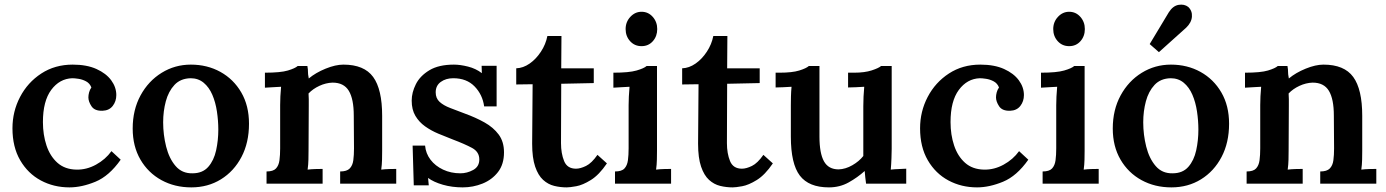

<svg xmlns="http://www.w3.org/2000/svg" viewBox="-20 -796 6008 832"><path d="M281 16Q213 16 157 -14Q101 -44 67.5 -101.5Q34 -159 34 -240Q34 -313 67 -376Q100 -439 159 -477.5Q218 -516 295 -516Q356 -516 398 -497Q440 -478 462 -448Q484 -418 484 -384Q484 -357 468.5 -337Q453 -317 424 -316Q390 -315 376.5 -335.5Q363 -356 363 -374Q363 -384 366 -395.5Q369 -407 376 -417Q369 -435 353 -443.5Q337 -452 320 -454.5Q303 -457 293 -457Q238 -455 202 -406.5Q166 -358 166 -267Q166 -212 181.5 -165.5Q197 -119 229 -90.5Q261 -62 311 -61Q355 -60 396 -82.5Q437 -105 463 -141L503 -104Q453 -33 393.5 -8.5Q334 16 281 16Z M809 16Q737 16 679.5 -15.5Q622 -47 588.5 -104.5Q555 -162 555 -239Q555 -320 589 -382.5Q623 -445 680.5 -480.5Q738 -516 807 -516Q878 -516 935 -484.5Q992 -453 1025.5 -395.5Q1059 -338 1059 -260Q1059 -178 1026.5 -116Q994 -54 937.5 -19Q881 16 809 16ZM814 -45Q858 -45 882.5 -73Q907 -101 916.5 -144.5Q926 -188 926 -234Q926 -273 920 -313Q914 -353 900 -385.5Q886 -418 862.5 -437.5Q839 -457 806 -457Q762 -456 736 -428Q710 -400 698.5 -357Q687 -314 687 -266Q687 -212 700 -160.5Q713 -109 741 -76.5Q769 -44 814 -45Z M1135 0V-53Q1164 -53 1176 -66Q1188 -79 1191 -101.5Q1194 -124 1194 -153V-341Q1194 -359 1195 -379Q1196 -399 1198 -420Q1182 -419 1161.5 -418Q1141 -417 1128 -416V-481Q1196 -481 1227.5 -490.5Q1259 -500 1270 -510H1312Q1315 -493 1314.5 -485Q1314 -477 1318 -456Q1348 -481 1391 -498.5Q1434 -516 1468 -516Q1558 -516 1597 -462.5Q1636 -409 1636 -294V-143Q1636 -126 1635.5 -104Q1635 -82 1632 -61Q1649 -63 1666.5 -63.5Q1684 -64 1697 -64V0H1454V-53Q1483 -53 1495.5 -66Q1508 -79 1511 -101.5Q1514 -124 1514 -153L1513 -295Q1513 -367 1491.5 -402.5Q1470 -438 1421 -438Q1392 -437 1364 -424Q1336 -411 1317 -391Q1318 -379 1318 -366Q1318 -353 1318 -340L1317 -143Q1317 -126 1316.5 -104Q1316 -82 1313 -61Q1329 -63 1347 -63.5Q1365 -64 1378 -64V0Z M1985 16Q1939 16 1899 4.5Q1859 -7 1835 -25L1838 7H1773L1768 -165H1822Q1825 -131 1845.5 -104Q1866 -77 1900 -61Q1934 -45 1975 -45Q2004 -45 2030.5 -59.5Q2057 -74 2057 -105Q2057 -138 2025.5 -155Q1994 -172 1941 -192Q1910 -204 1879 -217Q1848 -230 1822 -248.5Q1796 -267 1780 -294Q1764 -321 1764 -360Q1764 -395 1782 -431Q1800 -467 1840.5 -491.5Q1881 -516 1947 -516Q1974 -516 2008 -507.5Q2042 -499 2068 -479L2067 -511H2132V-335H2078Q2071 -386 2036.5 -421.5Q2002 -457 1944 -457Q1912 -457 1890 -441Q1868 -425 1868 -396Q1868 -370 1885 -354.5Q1902 -339 1931 -328Q1960 -317 1994 -304Q2041 -287 2079.5 -265.5Q2118 -244 2141 -213Q2164 -182 2164 -136Q2164 -84 2138 -50.5Q2112 -17 2071 -0.5Q2030 16 1985 16Z M2436 16Q2408 16 2381.5 9.5Q2355 3 2333.5 -16.5Q2312 -36 2299 -74Q2286 -112 2286 -173L2288 -431L2217 -430V-500Q2247 -501 2275 -520.5Q2303 -540 2324 -572Q2345 -604 2352 -640H2413L2412 -500H2553V-436L2412 -433L2411 -176Q2411 -131 2424.5 -98Q2438 -65 2476 -65Q2495 -65 2519.5 -77Q2544 -89 2569 -125L2610 -88Q2576 -38 2540.5 -16Q2505 6 2477 11Q2449 16 2436 16Z M2645 -53Q2674 -53 2686 -66Q2698 -79 2701 -101.5Q2704 -124 2704 -153V-340Q2704 -357 2705 -377.5Q2706 -398 2708 -420Q2692 -419 2671.5 -418Q2651 -417 2638 -416V-481Q2706 -481 2738.5 -490.5Q2771 -500 2782 -510H2827V-143Q2827 -126 2826.5 -104Q2826 -82 2823 -61Q2839 -63 2857 -63.5Q2875 -64 2888 -64V0H2645ZM2760 -596Q2730 -596 2710.5 -617.5Q2691 -639 2691 -670Q2691 -701 2711.5 -723Q2732 -745 2760 -745Q2789 -745 2808.5 -723Q2828 -701 2828 -670Q2828 -639 2809 -617.5Q2790 -596 2760 -596Z M3155 16Q3127 16 3100.5 9.5Q3074 3 3052.5 -16.5Q3031 -36 3018 -74Q3005 -112 3005 -173L3007 -431L2936 -430V-500Q2966 -501 2994 -520.5Q3022 -540 3043 -572Q3064 -604 3071 -640H3132L3131 -500H3272V-436L3131 -433L3130 -176Q3130 -131 3143.5 -98Q3157 -65 3195 -65Q3214 -65 3238.5 -77Q3263 -89 3288 -125L3329 -88Q3295 -38 3259.5 -16Q3224 6 3196 11Q3168 16 3155 16Z M3572 16Q3485 16 3446 -35Q3407 -86 3407 -204V-340Q3407 -357 3407.5 -378Q3408 -399 3410 -420Q3394 -419 3373.5 -418Q3353 -417 3341 -417V-481H3358Q3413 -481 3443.5 -490.5Q3474 -500 3485 -510H3531V-204Q3531 -132 3550.5 -97Q3570 -62 3614 -62Q3644 -63 3673.5 -80Q3703 -97 3721 -120V-336Q3721 -356 3722 -377.5Q3723 -399 3725 -420Q3709 -419 3688.5 -418Q3668 -417 3655 -417V-481H3681Q3727 -481 3757.5 -491Q3788 -501 3798 -510H3844V-151Q3844 -137 3843 -110Q3842 -83 3840 -61Q3857 -63 3875.5 -63.5Q3894 -64 3907 -65V0H3733Q3731 -14 3729.5 -28Q3728 -42 3727 -55Q3696 -27 3657.5 -5.5Q3619 16 3572 16Z M4214 16Q4146 16 4090 -14Q4034 -44 4000.5 -101.5Q3967 -159 3967 -240Q3967 -313 4000 -376Q4033 -439 4092 -477.5Q4151 -516 4228 -516Q4289 -516 4331 -497Q4373 -478 4395 -448Q4417 -418 4417 -384Q4417 -357 4401.5 -337Q4386 -317 4357 -316Q4323 -315 4309.5 -335.5Q4296 -356 4296 -374Q4296 -384 4299 -395.5Q4302 -407 4309 -417Q4302 -435 4286 -443.5Q4270 -452 4253 -454.5Q4236 -457 4226 -457Q4171 -455 4135 -406.5Q4099 -358 4099 -267Q4099 -212 4114.5 -165.5Q4130 -119 4162 -90.5Q4194 -62 4244 -61Q4288 -60 4329 -82.5Q4370 -105 4396 -141L4436 -104Q4386 -33 4326.5 -8.5Q4267 16 4214 16Z M4498 -53Q4527 -53 4539 -66Q4551 -79 4554 -101.5Q4557 -124 4557 -153V-340Q4557 -357 4558 -377.5Q4559 -398 4561 -420Q4545 -419 4524.5 -418Q4504 -417 4491 -416V-481Q4559 -481 4591.5 -490.5Q4624 -500 4635 -510H4680V-143Q4680 -126 4679.5 -104Q4679 -82 4676 -61Q4692 -63 4710 -63.5Q4728 -64 4741 -64V0H4498ZM4613 -596Q4583 -596 4563.5 -617.5Q4544 -639 4544 -670Q4544 -701 4564.5 -723Q4585 -745 4613 -745Q4642 -745 4661.5 -723Q4681 -701 4681 -670Q4681 -639 4662 -617.5Q4643 -596 4613 -596Z M5056 16Q4984 16 4926.5 -15.5Q4869 -47 4835.5 -104.5Q4802 -162 4802 -239Q4802 -320 4836 -382.5Q4870 -445 4927.5 -480.5Q4985 -516 5054 -516Q5125 -516 5182 -484.5Q5239 -453 5272.5 -395.5Q5306 -338 5306 -260Q5306 -178 5273.5 -116Q5241 -54 5184.5 -19Q5128 16 5056 16ZM5061 -45Q5105 -45 5129.5 -73Q5154 -101 5163.5 -144.5Q5173 -188 5173 -234Q5173 -273 5167 -313Q5161 -353 5147 -385.5Q5133 -418 5109.5 -437.5Q5086 -457 5053 -457Q5009 -456 4983 -428Q4957 -400 4945.5 -357Q4934 -314 4934 -266Q4934 -212 4947 -160.5Q4960 -109 4988 -76.5Q5016 -44 5061 -45ZM5002 -570 4962 -605 5045 -743Q5063 -771 5087.5 -775Q5112 -779 5129 -766Q5147 -749 5145 -723.5Q5143 -698 5120 -676Z M5382 0V-53Q5411 -53 5423 -66Q5435 -79 5438 -101.5Q5441 -124 5441 -153V-341Q5441 -359 5442 -379Q5443 -399 5445 -420Q5429 -419 5408.5 -418Q5388 -417 5375 -416V-481Q5443 -481 5474.5 -490.5Q5506 -500 5517 -510H5559Q5562 -493 5561.5 -485Q5561 -477 5565 -456Q5595 -481 5638 -498.5Q5681 -516 5715 -516Q5805 -516 5844 -462.5Q5883 -409 5883 -294V-143Q5883 -126 5882.5 -104Q5882 -82 5879 -61Q5896 -63 5913.5 -63.5Q5931 -64 5944 -64V0H5701V-53Q5730 -53 5742.5 -66Q5755 -79 5758 -101.5Q5761 -124 5761 -153L5760 -295Q5760 -367 5738.5 -402.5Q5717 -438 5668 -438Q5639 -437 5611 -424Q5583 -411 5564 -391Q5565 -379 5565 -366Q5565 -353 5565 -340L5564 -143Q5564 -126 5563.5 -104Q5563 -82 5560 -61Q5576 -63 5594 -63.5Q5612 -64 5625 -64V0Z"/></svg>

Font: Lora SemiBold
Style: Regular
Weight: 600
Designer: Olga Karpushina, Alexei Vanyashin (Cyrillic)
Foundry: Cyreal
Version: Version 3.011; ttfautohint (v1.8.4.7-5d5b)